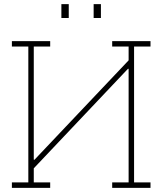

<svg xmlns="http://www.w3.org/2000/svg" viewBox="-20 -910 798 930"><path d="M37.6 0V-26.4H117.2V-684.6H37.6V-710.9H117.2H143.6H223.1V-684.6H143.6V-136.7L146.5 -135.7L603 -617.7V-684.6H523.4V-710.9H603H629.4H709V-684.6H629.4V-26.4H709V0H523.4V-26.4H603V-576.2L600.1 -577.1L143.6 -94.7V-26.4H223.1V0ZM433.6 -822.8V-890.1H468.8V-822.8ZM277.3 -822.8V-890.1H313V-822.8Z"/></svg>

Font: Roboto Slab LO Thin
Style: Regular
Weight: 250
Designer: Google
Version: Version 2.00;September 28, 2018;FontCreator 11.5.0.2427 64-b